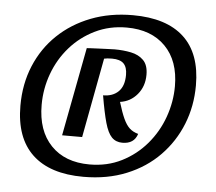

<svg xmlns="http://www.w3.org/2000/svg" viewBox="-50 -730 892 792"><g transform="rotate(5 396.0 -334.0)"><path d="M323 7Q184 7 111.5 -61.5Q39 -130 39 -263Q39 -353 70.5 -428.5Q102 -504 159.5 -559Q217 -614 295.5 -644.5Q374 -675 469 -675Q608 -675 680.5 -608Q753 -541 753 -409Q753 -323 723 -248Q693 -173 637 -115.5Q581 -58 501.5 -25.5Q422 7 323 7ZM344 -46Q417 -46 476.5 -76Q536 -106 579 -156.5Q622 -207 644.5 -270Q667 -333 667 -398Q667 -503 608.5 -562.5Q550 -622 448 -622Q377 -622 317.5 -593Q258 -564 215 -515Q172 -466 149 -403.5Q126 -341 126 -274Q126 -167 184 -106.5Q242 -46 344 -46ZM471 -147Q444 -147 427 -164.5Q410 -182 398.5 -223Q387 -264 375 -335Q415 -335 438.5 -358Q462 -381 462 -427Q462 -459 447 -474Q432 -489 399 -489Q378 -489 366 -486L304 -156H221L291 -523Q292 -523 306 -524Q320 -525 339 -525.5Q358 -526 376.5 -527Q395 -528 406 -528Q442 -528 474 -521.5Q506 -515 526 -495Q546 -475 546 -435Q546 -387 518 -353.5Q490 -320 447 -314Q460 -271 471.5 -246Q483 -221 497 -208Q511 -195 533 -189Q520 -147 471 -147Z"/></g></svg>

Font: Sansita Swashed
Style: Regular
Weight: 400
Designer: Pablo Cosgaya
Foundry: Omnibus-Type
Version: Version 1.003; ttfautohint (v1.8.3)